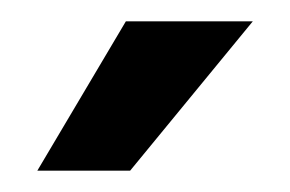

<svg xmlns="http://www.w3.org/2000/svg" viewBox="-20 -791 272 180"><path d="M15 -631 98 -771H217L102 -631Z"/></svg>

Font: Exo Thin
Style: Bold
Weight: 700
Version: Version 2.000